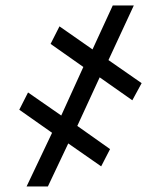

<svg xmlns="http://www.w3.org/2000/svg" viewBox="-20 -675 587 695"><path d="M259.8 -219.2 378.4 -135.3 346.2 -72.8 227.1 -155.8 153.3 0H76.2L168.5 -194.3L49.8 -277.8L81.5 -340.3L201.7 -256.8L281.7 -432.6L163.1 -516.1L195.3 -579.6L314.9 -496.1L388.2 -655.3H464.4L372.6 -457.5L492.7 -374L459 -312L340.8 -395Z"/></svg>

Font: Roboto Condensed
Style: Bold
Weight: 700
Designer: Google
Version: Version 2.134; 2016